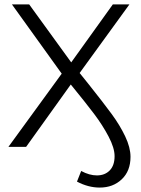

<svg xmlns="http://www.w3.org/2000/svg" viewBox="-20 -664 638 868"><path d="M381 -283Q447 -200 484.5 -149Q522 -98 546 -47.5Q570 3 570 45Q570 109 530.5 146.5Q491 184 431 184Q379 184 328 157L347 109Q384 129 418 129Q454 129 476 106.5Q498 84 498 42Q498 5 471 -46.5Q444 -98 405.5 -149Q367 -200 300 -282L98 0H18L259 -331L34 -644H112L302 -382L490 -644H565L340 -334Z"/></svg>

Font: Montserrat Ace
Style: Regular
Weight: 400
Designer: Julieta Ulanovsky
Foundry: Julieta Ulanovsky
Version: Version 1